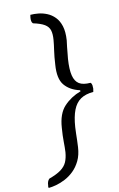

<svg xmlns="http://www.w3.org/2000/svg" viewBox="-220 -839 727 1170"><g transform="rotate(-15 143.5 -254.0)"><path d="M99 -778Q122 -778 148.5 -773Q175 -768 200.5 -755Q226 -742 245.5 -718.5Q265 -695 273 -659Q281 -623 273 -571Q268 -550 264.5 -531Q261 -512 257.5 -493.5Q254 -475 251 -459Q241 -395 247 -356.5Q253 -318 276.5 -300.5Q300 -283 346 -283Q353 -276 353.5 -265.5Q354 -255 353 -245Q352 -240 350.5 -235Q349 -230 348 -225Q299 -225 267 -207Q235 -189 215.5 -149.5Q196 -110 186 -46Q183 -27 181 -7Q179 13 176.5 34Q174 55 171 76Q164 124 144 157.5Q124 191 97 213Q70 235 40 247.5Q10 260 -17.5 265Q-45 270 -66 270Q-67 266 -67 262Q-67 258 -65 253Q-64 242 -59.5 232Q-55 222 -47 216Q2 203 29.5 186Q57 169 70 145Q83 121 89 86Q93 57 95.5 21Q98 -15 106 -63Q119 -149 164.5 -190Q210 -231 274 -249Q274 -252 273.5 -253.5Q273 -255 272 -256Q212 -275 182.5 -317.5Q153 -360 167 -445Q174 -494 182.5 -529.5Q191 -565 196 -594Q202 -629 197 -653Q192 -677 169.5 -693.5Q147 -710 101 -724Q95 -730 94 -740Q93 -750 95 -761Q96 -766 97 -770Q98 -774 99 -778Z"/></g></svg>

Font: Petrona
Style: Italic
Weight: 400
Italic angle: -9°
Designer: Ringo R. Seeber
Foundry: Ringo R. Seeber
Version: Version 2.001; ttfautohint (v1.8.3)